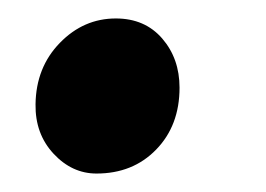

<svg xmlns="http://www.w3.org/2000/svg" viewBox="-20 -180 288 208"><path d="M18.5 -67Q19 -107 44.8 -133.5Q70.5 -160 105.5 -160Q137 -160 155.8 -138.2Q174.5 -116.5 174.5 -85Q174.5 -44 149.2 -18Q124 8 84.5 8Q58 8 38 -13.5Q18 -35 18.5 -67Z"/></svg>

Font: Merriweather 36pt Black
Style: Italic
Weight: 900
Italic angle: -7.8°
Version: Version 2.101